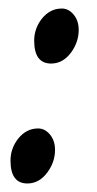

<svg xmlns="http://www.w3.org/2000/svg" viewBox="-20 -426 231 455"><path d="M166.5 -355Q166.5 -326.7 148.9 -302.2Q129.4 -275.4 101.1 -275.4Q61 -275.4 61 -329.6Q61 -357.9 78.6 -380.9Q98.1 -405.8 126.5 -405.8Q142.6 -405.8 154.5 -391.4Q166.5 -377 166.5 -355ZM110.4 -70.8Q110.4 -42.5 92.8 -18.1Q73.2 8.8 44.9 8.8Q4.9 8.8 4.9 -45.4Q4.9 -73.7 22.5 -96.7Q42 -121.6 70.3 -121.6Q86.4 -121.6 98.4 -107.2Q110.4 -92.8 110.4 -70.8Z"/></svg>

Font: Dai Banna SIL Book
Style: Oblique
Weight: 400
Italic angle: -11°
Designer: Victor Gaultney
Foundry: SIL International
Version: Version 2.000